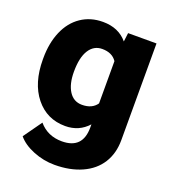

<svg xmlns="http://www.w3.org/2000/svg" viewBox="-136 -639 847 949"><g transform="rotate(20 287.5 -165.0)"><path d="M26.9 -268.1Q26.9 -348.1 53.2 -409.7Q79.6 -471.2 128.9 -504.6Q178.2 -538.1 243.7 -538.1Q326.2 -538.1 372.6 -482.4L378.4 -528.3H527.8V-20Q527.8 49.8 495.4 101.3Q462.9 152.8 401.4 180.4Q339.8 208 258.8 208Q200.7 208 146.2 186Q91.8 164.1 63 128.9L131.8 32.2Q177.7 86.4 252.9 86.4Q362.3 86.4 362.3 -25.9V-42.5Q314.9 9.8 242.7 9.8Q146 9.8 86.4 -64.2Q26.9 -138.2 26.9 -262.2ZM191.9 -257.8Q191.9 -192.9 216.3 -155Q240.7 -117.2 284.7 -117.2Q337.9 -117.2 362.3 -152.8V-375Q338.4 -411.1 285.6 -411.1Q241.7 -411.1 216.8 -371.8Q191.9 -332.5 191.9 -257.8Z"/></g></svg>

Font: Roboto Black
Style: Regular
Weight: 900
Designer: Google
Version: Version 2.134; 2016